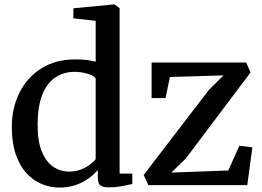

<svg xmlns="http://www.w3.org/2000/svg" viewBox="-20 -839 1189 870"><path d="M251.5 11Q208 11 168.8 -5.2Q129.5 -21.5 99 -55.2Q68.5 -89 51 -141Q33.5 -193 33.5 -264Q33.5 -348 67.5 -417.5Q101.5 -487 166.5 -528.5Q231.5 -570 323.5 -570Q348.5 -570 371.5 -567.2Q394.5 -564.5 413.5 -559.5V-744.5L312.5 -756V-801.5L496.5 -819H499L522 -802V-52.5H579.5V-5Q559 -0.5 530.8 4.8Q502.5 10 473 10Q448.5 10 435.8 2Q423 -6 423 -37.5V-69Q406 -48 380.2 -29.8Q354.5 -11.5 321.8 -0.2Q289 11 251.5 11ZM293.5 -61.5Q321.5 -61.5 345 -70.2Q368.5 -79 386.2 -92.2Q404 -105.5 413.5 -118V-484Q406 -495.5 378 -504.5Q350 -513.5 317.5 -513.5Q271 -513.5 233.5 -490Q196 -466.5 173.8 -415Q151.5 -363.5 150.5 -279Q149.5 -201.5 169 -153.5Q188.5 -105.5 221.2 -83.5Q254 -61.5 293.5 -61.5ZM993 -497.5 750 -490 730 -394.5H667V-555.5H1095.5L1115.5 -511L822 -121L756.5 -57L1014.5 -66.5L1064.5 -178.5L1123.5 -171.5L1100.5 0H652.5L631 -46L926 -431Z"/></svg>

Font: Merriweather Medium
Style: Regular
Weight: 500
Version: Version 2.100